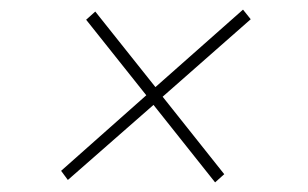

<svg xmlns="http://www.w3.org/2000/svg" viewBox="-20 -433 640 399"><path d="M318 -232 446 -71 427 -54 299 -215 121 -59 107 -78 284 -235 159 -392 178 -409 303 -252 485 -413 501 -393Z"/></svg>

Font: Grenze Thin
Style: Italic
Weight: 250
Italic angle: -10°
Designer: Renata Polastri
Foundry: Omnibus-Type
Version: Version 1.002; ttfautohint (v1.8)